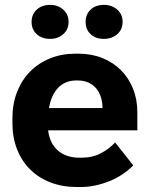

<svg xmlns="http://www.w3.org/2000/svg" viewBox="-20 -748 604 779"><path d="M292 10.8H307.8Q338 10.8 368 4.2Q398 -2.4 425.7 -13.7Q453.4 -25 477.7 -41.4Q502 -57.8 520.6 -77L447.2 -170Q423.4 -144.2 389.3 -126.2Q355.2 -108.2 311.4 -108.2H302Q275 -108.2 252.8 -115.8Q230.6 -123.4 214.5 -137.6Q198.4 -151.8 188.4 -172.3Q178.4 -192.8 175.4 -218.6V-219.2H537.2V-292.6Q537.2 -344.6 519.7 -388.2Q502.2 -431.8 470.5 -463.5Q438.8 -495.2 394.9 -512.7Q351 -530.2 298.6 -530.2H286.4Q229.6 -530.2 182.5 -510.9Q135.4 -491.6 101.6 -457.1Q67.8 -422.6 49.1 -374.4Q30.4 -326.2 30.4 -268.4V-248.8Q30.4 -190.4 49.1 -142.6Q67.8 -94.8 102.2 -60.6Q136.6 -26.4 184.9 -7.8Q233.2 10.8 292 10.8ZM178.8 -309.6Q183.2 -336 192.6 -356.7Q202 -377.4 215.7 -391.7Q229.4 -406 247.6 -413.7Q265.8 -421.4 287.4 -421.4H296.8Q318.4 -421.4 336.3 -414Q354.2 -406.6 367.3 -392.7Q380.4 -378.8 387.7 -358.7Q395 -338.6 395.8 -313.2V-309.6ZM401.1 -590.2Q434.2 -590.2 455.8 -609.3Q477.4 -628.4 477.4 -659.1Q477.4 -689.8 455.8 -709Q434.2 -728.2 401.1 -728.2Q368 -728.2 347.7 -709Q327.4 -689.8 327.4 -659.1Q327.4 -628.4 347.7 -609.3Q368 -590.2 401.1 -590.2ZM183.7 -590.2Q215 -590.2 236.6 -609.3Q258.2 -628.4 258.2 -659.1Q258.2 -689.8 236.6 -709Q215 -728.2 183.7 -728.2Q150 -728.2 129.1 -709Q108.2 -689.8 108.2 -659.1Q108.2 -628.4 129.1 -609.3Q150 -590.2 183.7 -590.2Z"/></svg>

Font: Fixel Variable
Style: Regular
Weight: 100
Width: 3
Designer: AlfaBravo + MacPaw
Foundry: Kyrylo Tkachov, Marchela Mozhyna, Serhii Makarenko, Maria Weinstein, Zakhar Kryvoshyya
Version: Version 1.211